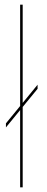

<svg xmlns="http://www.w3.org/2000/svg" viewBox="-20 -805 200 825"><path d="M5.5 -257.5 141.5 -423.5V-441L5.5 -275ZM66.5 0H77.5V-785H66.5Z"/></svg>

Font: Anybody Thin Thin
Style: Regular
Weight: 250
Version: Version 1.113;gftools[0.9.25]